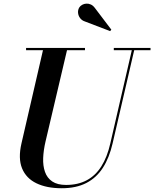

<svg xmlns="http://www.w3.org/2000/svg" viewBox="-20 -1011 840 1046"><path d="M316 14.5Q234.5 14.5 178.5 -12.5Q122.5 -39.5 100.2 -93.8Q78 -148 97 -230L217 -750H348L228 -240Q217 -193 215.2 -150.5Q213.5 -108 225 -74.8Q236.5 -41.5 264.5 -22.5Q292.5 -3.5 340 -3.5Q404.5 -3.5 452.2 -28.8Q500 -54 532 -104.5Q564 -155 581 -230L701 -750H714L593.5 -230Q575.5 -151.5 540.5 -97Q505.5 -42.5 450.2 -14Q395 14.5 316 14.5ZM122 -737.5V-750H443V-737.5ZM600 -737.5V-750H800V-737.5ZM580 -841.5 444 -893.5Q426.5 -899 416.5 -912.2Q406.5 -925.5 405.2 -941.5Q404 -957.5 412 -970.5Q417.5 -979 427.8 -984.8Q438 -990.5 450.2 -991.2Q462.5 -992 474.8 -986.5Q487 -981 497 -967.5L586.5 -849.5Z"/></svg>

Font: Bodoni Moda 18pt SemiBold
Style: Italic
Weight: 600
Italic angle: -13°
Designer: Owen Earl
Foundry: indestructible type
Version: Version 2.005